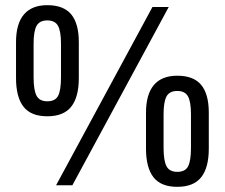

<svg xmlns="http://www.w3.org/2000/svg" viewBox="-20 -717 870 743"><path d="M42 -415V-554Q42 -625 72.5 -661Q103 -697 163 -697Q226 -697 255.5 -661.5Q285 -626 285 -554V-415Q285 -341 255.5 -304Q226 -267 163 -267Q100 -267 71 -304Q42 -341 42 -415ZM570 -690H633L260 0H197ZM216 -418V-548Q216 -596 204.5 -617Q193 -638 163 -638Q133 -638 121.5 -617Q110 -596 110 -548V-418Q110 -368 121.5 -346.5Q133 -325 163 -325Q194 -325 205 -346.5Q216 -368 216 -418ZM545 -142V-281Q545 -352 575.5 -388Q606 -424 666 -424Q729 -424 758.5 -388.5Q788 -353 788 -281V-142Q788 -68 758.5 -31Q729 6 666 6Q603 6 574 -31Q545 -68 545 -142ZM719 -145V-275Q719 -323 707.5 -344Q696 -365 666 -365Q636 -365 624.5 -344Q613 -323 613 -275V-145Q613 -95 624.5 -73.5Q636 -52 666 -52Q697 -52 708 -73.5Q719 -95 719 -145Z"/></svg>

Font: D-DIN
Style: Regular
Weight: 400
Designer: Charles Nix
Foundry: Datto Inc.
Version: Version 1.00